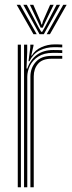

<svg xmlns="http://www.w3.org/2000/svg" viewBox="-20 -788 302 808"><path d="M81.2 0V-600H94.5V-568L91.5 -499.5H95Q107.8 -537 135.2 -557.2Q162.8 -577.5 204.2 -577.5Q214.5 -577.5 225 -577.2Q235.5 -577 242 -576.8V-564.8Q235 -565.2 223.9 -565.4Q212.8 -565.5 202 -565.5Q165.5 -565.5 141.6 -550.2Q117.8 -535 106.2 -511.9Q94.8 -488.8 94.8 -464.8V0ZM54.8 0V-600H68V0ZM108 0V-466Q108 -501.8 130.5 -527.2Q153 -552.8 197 -552.8Q208.5 -552.8 220 -552.8Q231.5 -552.8 242 -552.8V-540.8Q231.5 -540.8 219.9 -540.8Q208.2 -540.8 197 -540.8Q158 -540.8 140 -519.5Q122 -498.2 122 -466.8V0ZM100 -530.5 107.5 -588.2V-600H121V-595.5L111.5 -554.2H114Q127.5 -577.2 154 -589.2Q180.5 -601.2 209.2 -601.2Q216.2 -601.2 224.2 -601.1Q232.2 -601 242 -600.2V-588.5Q233.5 -589 225.6 -589.2Q217.8 -589.5 210 -589.5Q174 -589.5 146.8 -575.6Q119.5 -561.8 104 -530.5ZM50.2 -767.8H64.8L134.5 -644.2H120.8ZM78.2 -767.8H92.8L142 -673.8L153.5 -654.2H157.5L169 -673.8L218.2 -767.8H232.8L164.5 -644.2H146.2ZM105.8 -767.8H120.2L150.2 -699L154.2 -685H156.8L160.8 -699L191 -767.8H205.8L168.2 -690.2L159.8 -671.5H151.2L142.5 -690.2ZM246.2 -767.8H260.5L190.2 -644.2H176.5Z"/></svg>

Font: Big Shoulders Inline Display Thin
Style: Regular
Weight: 400
Version: Version 2.002